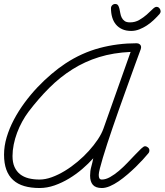

<svg xmlns="http://www.w3.org/2000/svg" viewBox="-20 -945 835 974"><path d="M481 -58.6Q481 -54.2 481.4 -50Q481.9 -45.9 483.4 -42.2Q484.9 -38.6 488 -36.4Q491.2 -34.2 496.6 -34.2Q516.1 -34.2 538.3 -46.6Q560.5 -59.1 582.8 -77.9Q605 -96.7 626 -118.7Q647 -140.6 664.8 -159.4Q682.6 -178.2 695.8 -190.7Q709 -203.1 715.3 -203.1Q723.6 -203.1 730.7 -197Q737.8 -190.9 737.8 -182.1Q737.8 -172.9 731.9 -166.5Q721.2 -153.3 704.8 -135.5Q688.5 -117.7 668.5 -98.1Q648.4 -78.6 626.2 -59.6Q604 -40.5 581.5 -25.1Q559.1 -9.8 537.4 -0.5Q515.6 8.8 496.6 8.8Q465.3 8.8 451.2 -7.3Q437 -23.4 437 -54.2Q437 -77.6 442.9 -98.6Q448.7 -119.6 453.1 -142.1Q428.7 -114.7 397.5 -87.9Q366.2 -61 330.8 -39.6Q295.4 -18.1 257.1 -4.6Q218.8 8.8 180.7 8.8Q136.7 8.8 103.3 -1Q69.8 -10.7 46.9 -31.5Q23.9 -52.2 12.2 -84.2Q0.5 -116.2 0.5 -160.6Q0.5 -204.1 13.9 -249Q27.3 -293.9 50.5 -337.9Q73.7 -381.8 104.2 -423.3Q134.8 -464.8 169.4 -501.5Q204.1 -538.1 240.7 -569.1Q277.3 -600.1 312 -623Q394.5 -677.2 485.1 -701.4Q575.7 -725.6 673.8 -725.6Q682.6 -725.6 689.2 -720Q695.8 -714.4 695.8 -705.1Q695.8 -700.7 694.3 -696.3Q691.9 -689.5 684.3 -669.2Q676.8 -648.9 665.8 -618.7Q654.8 -588.4 641.1 -550.3Q627.4 -512.2 612.3 -470.2Q597.2 -428.2 581.5 -384Q565.9 -339.8 551.3 -297.1Q536.6 -254.4 523.9 -215.3Q511.2 -176.3 501.7 -144.5Q492.2 -112.8 486.6 -90.3Q481 -67.9 481 -58.6ZM642.6 -681.6Q555.2 -677.7 482.7 -655.3Q410.2 -632.8 347.7 -593.5Q285.2 -554.2 230.5 -499.8Q175.8 -445.3 124.5 -377.9Q107.4 -355 92.5 -327.9Q77.6 -300.8 66.7 -271.5Q55.7 -242.2 49.6 -211.9Q43.5 -181.6 43.5 -153.3Q43.5 -120.6 53.7 -97.9Q64 -75.2 82 -61Q100.1 -46.9 125.2 -40.5Q150.4 -34.2 180.7 -34.2Q210 -34.2 242.9 -46.1Q275.9 -58.1 308.8 -78.1Q341.8 -98.1 373 -124.3Q404.3 -150.4 430.4 -179.2Q456.5 -208 476.1 -237.3Q495.6 -266.6 504.9 -293ZM543 -903.3Q543 -912.1 549.3 -918.5Q555.7 -924.8 564.5 -924.8Q574.2 -924.8 578.9 -918Q583.5 -911.1 585.9 -900.6Q588.4 -890.1 590.3 -878.2Q592.3 -866.2 597.4 -855.7Q602.5 -845.2 612.1 -838.4Q621.6 -831.5 639.6 -831.5Q665.5 -831.5 686.5 -843.8Q707.5 -856 724.4 -870.8Q741.2 -885.7 753.4 -897.9Q765.6 -910.2 773.9 -910.2Q783.2 -910.2 789.1 -902.8Q794.9 -895.5 794.9 -887.2Q794.9 -880.4 789.1 -873.5Q775.9 -858.9 759.8 -843.5Q743.7 -828.1 725.1 -815.9Q706.5 -803.7 686.5 -795.9Q666.5 -788.1 645.5 -788.1Q619.1 -788.1 599.9 -796.9Q580.6 -805.7 567.9 -821Q555.2 -836.4 549.1 -857.4Q543 -878.4 543 -903.3Z"/></svg>

Font: Helvetia Verbundene
Style: Regular
Weight: 400
Designer: Peter Wiegel, original typeface by Carl Albert Fahrenwaldt 1901
Foundry: Peter Wiegel
Version: Version 2.000